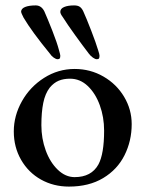

<svg xmlns="http://www.w3.org/2000/svg" viewBox="-20 -676 538 710"><path d="M31 -190Q31 -248 61 -301.5Q91 -355 143 -388Q195 -421 256 -421Q314 -421 362.5 -393Q411 -365 439 -318Q467 -271 467 -217Q467 -155 440.5 -102Q414 -49 361.5 -17.5Q309 14 235 14Q178 14 131.5 -12Q85 -38 58 -85Q31 -132 31 -190ZM344 -68Q365 -107 365 -193Q365 -243 349 -287Q333 -331 304.5 -358Q276 -385 239 -385Q215 -385 197 -377.5Q179 -370 164 -352Q147 -330 140 -295.5Q133 -261 133 -213Q133 -164 149 -120Q165 -76 193.5 -48.5Q222 -21 256 -21Q318 -21 344 -68ZM165 -477Q97 -560 67 -611Q58 -629 58 -632Q58 -644 72.5 -650Q87 -656 112 -656Q133 -656 144 -634Q156 -607 173.5 -562.5Q191 -518 198 -491Q203 -474 203 -470Q203 -463 201 -460Q199 -457 193 -457Q187 -457 178.5 -463Q170 -469 165 -477ZM309 -477Q286 -507 257.5 -546.5Q229 -586 212 -613Q203 -625 203 -632Q203 -644 217 -650Q231 -656 254 -656Q268 -656 275.5 -650.5Q283 -645 288 -634Q299 -610 317 -563.5Q335 -517 343 -490Q348 -475 348 -470Q348 -463 346 -460Q344 -457 338 -457Q332 -457 323.5 -463Q315 -469 309 -477Z"/></svg>

Font: EB Garamond Medium
Style: Regular
Weight: 500
Designer: Georg Duffner and Octavio Pardo
Foundry: Georg Duffner
Version: Version 1.000